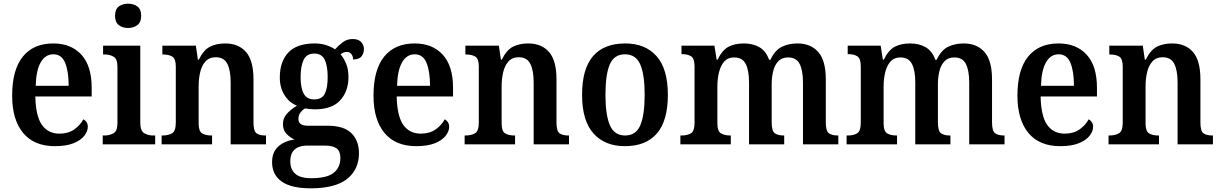

<svg xmlns="http://www.w3.org/2000/svg" viewBox="-20 -784 6634 1043"><path d="M278 10Q165 10 105.5 -62Q46 -134 46 -264Q46 -405 104 -476.5Q162 -548 269 -548Q366 -548 422 -487Q478 -426 478 -307V-260H172Q174 -154 207.5 -106Q241 -58 303 -58Q351 -58 383.5 -81Q416 -104 433 -136Q443 -131 450 -120.5Q457 -110 457 -95Q457 -71 438 -46.5Q419 -22 379.5 -6Q340 10 278 10ZM353 -318Q353 -396 334 -442.5Q315 -489 270 -489Q226 -489 201 -445Q176 -401 174 -318Z M676 -632Q646 -632 625.5 -647.5Q605 -663 605 -698Q605 -734 625.5 -749Q646 -764 676 -764Q705 -764 726 -749Q747 -734 747 -698Q747 -663 726 -647.5Q705 -632 676 -632ZM538 0V-48H549Q575 -48 596.5 -60Q618 -72 618 -115V-422Q618 -464 597 -476Q576 -488 550 -488H540V-536H742V-118Q742 -73 763.5 -60.5Q785 -48 811 -48H823V0Z M858 0V-48H863Q894 -48 914.5 -60Q935 -72 935 -118V-422Q935 -465 916 -476.5Q897 -488 866 -488H862V-536H1044L1055 -460H1060Q1086 -513 1121 -530.5Q1156 -548 1203 -548Q1276 -548 1316.5 -501.5Q1357 -455 1357 -353V-119Q1357 -72 1373.5 -60Q1390 -48 1421 -48H1425V0H1233V-337Q1233 -401 1215 -437Q1197 -473 1152 -473Q1117 -473 1096.5 -450.5Q1076 -428 1067.5 -392Q1059 -356 1059 -314V-114Q1059 -71 1078 -59.5Q1097 -48 1128 -48H1132V0Z M1668 239Q1562 239 1510 202Q1458 165 1458 97Q1458 42 1492 11.5Q1526 -19 1580 -26Q1557 -36 1537 -56Q1517 -76 1517 -110Q1517 -142 1538 -165.5Q1559 -189 1593 -210Q1552 -226 1526 -266.5Q1500 -307 1500 -363Q1500 -450 1546.5 -499Q1593 -548 1690 -548Q1724 -548 1752.5 -538.5Q1781 -529 1800 -516Q1819 -537 1842 -554.5Q1865 -572 1896 -572Q1927 -572 1942 -555.5Q1957 -539 1957 -517Q1957 -495 1944 -478Q1931 -461 1898 -461Q1898 -479 1888.5 -490.5Q1879 -502 1865 -502Q1855 -502 1846 -498.5Q1837 -495 1830 -489Q1848 -468 1860.5 -437.5Q1873 -407 1873 -365Q1873 -289 1828.5 -239.5Q1784 -190 1690 -190Q1679 -190 1662.5 -191.5Q1646 -193 1637 -195Q1623 -187 1612 -172.5Q1601 -158 1601 -138Q1601 -101 1652 -101H1759Q1849 -101 1889.5 -60Q1930 -19 1930 48Q1930 137 1865.5 188Q1801 239 1668 239ZM1687 -244Q1729 -244 1744.5 -275Q1760 -306 1760 -365Q1760 -426 1744 -459.5Q1728 -493 1687 -493Q1646 -493 1629.5 -459Q1613 -425 1613 -364Q1613 -306 1630 -275Q1647 -244 1687 -244ZM1670 184Q1757 184 1793 154.5Q1829 125 1829 75Q1829 37 1808.5 22Q1788 7 1748 7H1646Q1625 7 1604.5 14Q1584 21 1570.5 39.5Q1557 58 1557 93Q1557 136 1584 160Q1611 184 1670 184Z M2241 10Q2128 10 2068.5 -62Q2009 -134 2009 -264Q2009 -405 2067 -476.5Q2125 -548 2232 -548Q2329 -548 2385 -487Q2441 -426 2441 -307V-260H2135Q2137 -154 2170.5 -106Q2204 -58 2266 -58Q2314 -58 2346.5 -81Q2379 -104 2396 -136Q2406 -131 2413 -120.5Q2420 -110 2420 -95Q2420 -71 2401 -46.5Q2382 -22 2342.5 -6Q2303 10 2241 10ZM2316 -318Q2316 -396 2297 -442.5Q2278 -489 2233 -489Q2189 -489 2164 -445Q2139 -401 2137 -318Z M2504 0V-48H2509Q2540 -48 2560.5 -60Q2581 -72 2581 -118V-422Q2581 -465 2562 -476.5Q2543 -488 2512 -488H2508V-536H2690L2701 -460H2706Q2732 -513 2767 -530.5Q2802 -548 2849 -548Q2922 -548 2962.5 -501.5Q3003 -455 3003 -353V-119Q3003 -72 3019.5 -60Q3036 -48 3067 -48H3071V0H2879V-337Q2879 -401 2861 -437Q2843 -473 2798 -473Q2763 -473 2742.5 -450.5Q2722 -428 2713.5 -392Q2705 -356 2705 -314V-114Q2705 -71 2724 -59.5Q2743 -48 2774 -48H2778V0Z M3374 10Q3266 10 3204 -59Q3142 -128 3142 -269Q3142 -410 3201.5 -479Q3261 -548 3377 -548Q3485 -548 3546.5 -479Q3608 -410 3608 -269Q3608 -128 3548.5 -59Q3489 10 3374 10ZM3376 -48Q3435 -48 3458.5 -104Q3482 -160 3482 -269Q3482 -379 3458 -434Q3434 -489 3375 -489Q3316 -489 3292.5 -434Q3269 -379 3269 -269Q3269 -160 3293 -104Q3317 -48 3376 -48Z M3676 0V-48H3683Q3714 -48 3733.5 -60Q3753 -72 3753 -118V-423Q3753 -466 3734.5 -478Q3716 -490 3685 -490H3682V-536H3861L3873 -460H3878Q3904 -513 3938.5 -530.5Q3973 -548 4021 -548Q4070 -548 4105.5 -527.5Q4141 -507 4158 -459H4165Q4190 -512 4227.5 -530Q4265 -548 4312 -548Q4384 -548 4425 -501.5Q4466 -455 4466 -353V-119Q4466 -72 4483 -60Q4500 -48 4531 -48H4534V0H4342V-337Q4342 -401 4324 -436.5Q4306 -472 4261 -472Q4228 -472 4208.5 -452Q4189 -432 4180.5 -399Q4172 -366 4172 -327V-119Q4172 -72 4189 -60Q4206 -48 4237 -48H4240V0H4049V-337Q4049 -401 4031 -436.5Q4013 -472 3968 -472Q3934 -472 3914.5 -450Q3895 -428 3886 -392Q3877 -356 3877 -314V-114Q3877 -71 3896.5 -59.5Q3916 -48 3947 -48H3950V0Z M4579 0V-48H4586Q4617 -48 4636.5 -60Q4656 -72 4656 -118V-423Q4656 -466 4637.5 -478Q4619 -490 4588 -490H4585V-536H4764L4776 -460H4781Q4807 -513 4841.5 -530.5Q4876 -548 4924 -548Q4973 -548 5008.5 -527.5Q5044 -507 5061 -459H5068Q5093 -512 5130.5 -530Q5168 -548 5215 -548Q5287 -548 5328 -501.5Q5369 -455 5369 -353V-119Q5369 -72 5386 -60Q5403 -48 5434 -48H5437V0H5245V-337Q5245 -401 5227 -436.5Q5209 -472 5164 -472Q5131 -472 5111.5 -452Q5092 -432 5083.5 -399Q5075 -366 5075 -327V-119Q5075 -72 5092 -60Q5109 -48 5140 -48H5143V0H4952V-337Q4952 -401 4934 -436.5Q4916 -472 4871 -472Q4837 -472 4817.5 -450Q4798 -428 4789 -392Q4780 -356 4780 -314V-114Q4780 -71 4799.5 -59.5Q4819 -48 4850 -48H4853V0Z M5739 10Q5626 10 5566.5 -62Q5507 -134 5507 -264Q5507 -405 5565 -476.5Q5623 -548 5730 -548Q5827 -548 5883 -487Q5939 -426 5939 -307V-260H5633Q5635 -154 5668.5 -106Q5702 -58 5764 -58Q5812 -58 5844.5 -81Q5877 -104 5894 -136Q5904 -131 5911 -120.5Q5918 -110 5918 -95Q5918 -71 5899 -46.5Q5880 -22 5840.5 -6Q5801 10 5739 10ZM5814 -318Q5814 -396 5795 -442.5Q5776 -489 5731 -489Q5687 -489 5662 -445Q5637 -401 5635 -318Z M6002 0V-48H6007Q6038 -48 6058.5 -60Q6079 -72 6079 -118V-422Q6079 -465 6060 -476.5Q6041 -488 6010 -488H6006V-536H6188L6199 -460H6204Q6230 -513 6265 -530.5Q6300 -548 6347 -548Q6420 -548 6460.5 -501.5Q6501 -455 6501 -353V-119Q6501 -72 6517.5 -60Q6534 -48 6565 -48H6569V0H6377V-337Q6377 -401 6359 -437Q6341 -473 6296 -473Q6261 -473 6240.5 -450.5Q6220 -428 6211.5 -392Q6203 -356 6203 -314V-114Q6203 -71 6222 -59.5Q6241 -48 6272 -48H6276V0Z"/></svg>

Font: Noto Serif Tamil SemiCondensed SemiBold
Style: Regular
Weight: 600
Width: 4
Designer: Indian Type Foundry, Tom Grace, and the Monotype Design Team
Foundry: Monotype Imaging Inc.
Version: Version 2.004; ttfautohint (v1.8.4.7-5d5b)